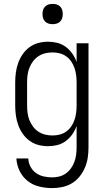

<svg xmlns="http://www.w3.org/2000/svg" viewBox="-20 -742 540 985"><path d="M247 223Q214 223 181 215Q148 207 122 186.5Q96 166 81 135.5Q66 105 64 71H125Q126 93 136.5 113Q147 133 164.5 145.5Q182 158 203.5 163Q225 168 247 168Q266 168 284 163.5Q302 159 317.5 148Q333 137 344 121.5Q355 106 361.5 88.5Q368 71 370.5 52.5Q373 34 373 15V-96Q365 -73 351 -53Q337 -33 317.5 -18.5Q298 -4 274.5 2Q251 8 227 8Q201 8 176.5 1.5Q152 -5 131.5 -20Q111 -35 96.5 -56Q82 -77 73.5 -100.5Q65 -124 61.5 -149.5Q58 -175 58 -200V-320Q58 -345 61.5 -370.5Q65 -396 73.5 -419.5Q82 -443 96.5 -464Q111 -485 131.5 -500Q152 -515 176.5 -521.5Q201 -528 227 -528Q251 -528 274.5 -522Q298 -516 317.5 -501.5Q337 -487 351 -467Q365 -447 373 -424V-520H434V15Q434 42 430 68Q426 94 415.5 118.5Q405 143 388 164Q371 185 348.5 198.5Q326 212 299.5 217.5Q273 223 247 223ZM249 -47Q268 -47 286 -51.5Q304 -56 319.5 -67Q335 -78 345.5 -93.5Q356 -109 362 -126.5Q368 -144 370.5 -162.5Q373 -181 373 -200V-320Q373 -339 370.5 -357.5Q368 -376 362 -393.5Q356 -411 345.5 -426.5Q335 -442 319.5 -453Q304 -464 286 -468.5Q268 -473 249 -473Q230 -473 211.5 -468.5Q193 -464 177 -453.5Q161 -443 149.5 -427.5Q138 -412 131 -394.5Q124 -377 121.5 -358Q119 -339 119 -320V-200Q119 -181 121.5 -162Q124 -143 131 -125.5Q138 -108 149.5 -92.5Q161 -77 177 -66.5Q193 -56 211.5 -51.5Q230 -47 249 -47ZM250 -618Q239 -618 229 -621Q219 -624 211.5 -631.5Q204 -639 201 -649Q198 -659 198 -670Q198 -681 201 -691Q204 -701 211.5 -708.5Q219 -716 229 -719Q239 -722 250 -722Q261 -722 271 -719Q281 -716 288.5 -708.5Q296 -701 299 -691Q302 -681 302 -670Q302 -659 299 -649Q296 -639 288.5 -631.5Q281 -624 271 -621Q261 -618 250 -618Z"/></svg>

Font: Iosevka Custom Light
Style: Regular
Weight: 300
Monospace: yes
Designer: Belleve Invis
Foundry: Belleve Invis
Version: Version 27.3.5